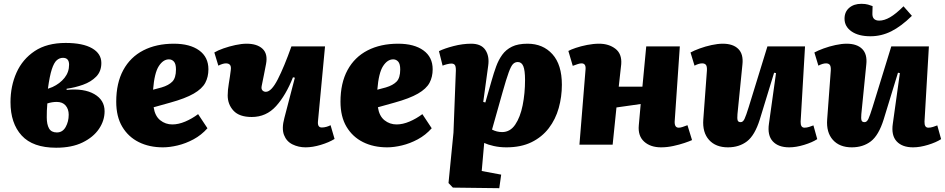

<svg xmlns="http://www.w3.org/2000/svg" viewBox="-20 -758 4951 1006"><path d="M274 16Q152 16 93.5 -48Q35 -112 35 -223Q35 -307 66.5 -377.5Q98 -448 162 -490.5Q226 -533 324 -533Q414 -533 462.5 -505Q511 -477 511 -428Q511 -384 484 -356.5Q457 -329 415 -314Q373 -299 329 -293V-287Q420 -296 474 -265Q528 -234 528 -175Q528 -126 498.5 -82.5Q469 -39 412.5 -11.5Q356 16 274 16ZM231 -293 255 -302Q294 -320 318 -350Q342 -380 342 -419Q342 -455 310 -455Q292 -455 277.5 -442.5Q263 -430 251.5 -395Q240 -360 231 -293ZM278 -64Q308 -64 324 -92.5Q340 -121 340 -157Q340 -186 324 -205Q308 -224 277 -224Q253 -224 228 -216Q226 -195 225.5 -177.5Q225 -160 225 -143Q225 -106 237 -85Q249 -64 278 -64Z M891 -529Q975 -529 1023.5 -494Q1072 -459 1072 -395Q1072 -355 1055.5 -324Q1039 -293 995 -267.5Q951 -242 871 -220L785 -196Q792 -150 819.5 -128Q847 -106 883 -106Q915 -106 950.5 -121Q986 -136 1018 -160L1067 -86Q1035 -50 994 -28Q953 -6 911 4Q869 14 834 14Q762 14 707 -13.5Q652 -41 620.5 -94Q589 -147 589 -225Q589 -323 626 -391Q663 -459 731 -494Q799 -529 891 -529ZM902 -394Q902 -423 891.5 -435Q881 -447 865 -447Q835 -447 812 -411.5Q789 -376 782 -288L827 -300Q864 -311 883 -330.5Q902 -350 902 -394Z M1103 -483Q1121 -494 1151 -504.5Q1181 -515 1213.5 -522Q1246 -529 1272 -529Q1327 -529 1355.5 -502.5Q1384 -476 1374 -423Q1370 -400 1363 -366.5Q1356 -333 1351 -307Q1348 -292 1355 -284.5Q1362 -277 1373 -277Q1402 -277 1435.5 -342.5Q1469 -408 1507 -515H1683L1646 -122Q1643 -90 1666 -90Q1678 -90 1690.5 -93.5Q1703 -97 1712 -102L1733 -30Q1704 -12 1661 1Q1618 14 1581 14Q1544 14 1512.5 -1.5Q1481 -17 1468 -51Q1455 -85 1470 -140L1525 -351L1515 -353Q1478 -259 1426.5 -202Q1375 -145 1299 -145Q1234 -145 1203.5 -178Q1173 -211 1173 -258Q1173 -286 1179 -321Q1185 -356 1189 -389Q1192 -410 1185 -418Q1178 -426 1164 -426Q1148 -426 1124 -414Z M2066 -529Q2150 -529 2198.5 -494Q2247 -459 2247 -395Q2247 -355 2230.5 -324Q2214 -293 2170 -267.5Q2126 -242 2046 -220L1960 -196Q1967 -150 1994.5 -128Q2022 -106 2058 -106Q2090 -106 2125.5 -121Q2161 -136 2193 -160L2242 -86Q2210 -50 2169 -28Q2128 -6 2086 4Q2044 14 2009 14Q1937 14 1882 -13.5Q1827 -41 1795.5 -94Q1764 -147 1764 -225Q1764 -323 1801 -391Q1838 -459 1906 -494Q1974 -529 2066 -529ZM2077 -394Q2077 -423 2066.5 -435Q2056 -447 2040 -447Q2010 -447 1987 -411.5Q1964 -376 1957 -288L2002 -300Q2039 -311 2058 -330.5Q2077 -350 2077 -394Z M2368 -375Q2370 -404 2365 -414.5Q2360 -425 2345 -425Q2336 -425 2322 -421.5Q2308 -418 2299 -414L2280 -490Q2308 -504 2356 -516.5Q2404 -529 2449 -529Q2501 -529 2523 -496.5Q2545 -464 2538 -414L2512 -224L2523 -221L2556 -336Q2567 -375 2579.5 -409.5Q2592 -444 2611.5 -471Q2631 -498 2662.5 -513.5Q2694 -529 2744 -529Q2825 -529 2874.5 -474Q2924 -419 2924 -314Q2924 -251 2907.5 -192Q2891 -133 2855.5 -86.5Q2820 -40 2765 -13Q2710 14 2633 14Q2598 14 2567 7Q2536 0 2517 -9L2504 138L2606 157L2596 228L2353 225L2330 201L2356 -63ZM2693 -433Q2679 -433 2668.5 -423Q2658 -413 2645.5 -379Q2633 -345 2613 -274L2558 -79Q2583 -66 2611 -66Q2653 -66 2679.5 -105Q2706 -144 2718.5 -206.5Q2731 -269 2731 -339Q2731 -389 2722 -411Q2713 -433 2693 -433Z M3337 -213 3210 -195 3190 0H3016L3048 -394Q3051 -426 3027 -426Q3019 -426 3008 -422.5Q2997 -419 2981 -413L2958 -491Q2970 -498 2996.5 -507Q3023 -516 3056 -522.5Q3089 -529 3119 -529Q3170 -529 3204.5 -502.5Q3239 -476 3235 -422Q3232 -393 3228.5 -363.5Q3225 -334 3222 -304H3346L3366 -515H3542L3515 -121Q3514 -89 3536 -89Q3545 -89 3555.5 -92.5Q3566 -96 3582 -102L3606 -24Q3593 -18 3566.5 -9Q3540 0 3507.5 7Q3475 14 3444 14Q3388 14 3355 -16Q3322 -46 3327 -101Z M3598 -483Q3616 -493 3646 -504Q3676 -515 3708.5 -522Q3741 -529 3767 -529Q3821 -529 3848.5 -501.5Q3876 -474 3870 -420L3844 -160Q3842 -137 3845 -127.5Q3848 -118 3861 -118Q3873 -118 3881 -135Q3889 -152 3903 -197L4001 -515H4198L4175 -121Q4174 -89 4195 -89Q4207 -89 4219.5 -93Q4232 -97 4242 -101L4262 -29Q4236 -12 4193.5 1Q4151 14 4115 14Q4058 14 4029 -17.5Q4000 -49 4009 -110L4046 -375L4036 -377L3961 -132Q3935 -49 3894 -17.5Q3853 14 3794 14Q3730 14 3695 -25Q3660 -64 3665 -132L3684 -389Q3685 -411 3678.5 -418.5Q3672 -426 3659 -426Q3642 -426 3619 -414Z M4247 -483Q4265 -493 4295 -504Q4325 -515 4357.5 -522Q4390 -529 4416 -529Q4470 -529 4497.5 -501.5Q4525 -474 4519 -420L4493 -160Q4491 -137 4494 -127.5Q4497 -118 4510 -118Q4522 -118 4530 -135Q4538 -152 4552 -197L4650 -515H4847L4824 -121Q4823 -89 4844 -89Q4856 -89 4868.5 -93Q4881 -97 4891 -101L4911 -29Q4885 -12 4842.5 1Q4800 14 4764 14Q4707 14 4678 -17.5Q4649 -49 4658 -110L4695 -375L4685 -377L4610 -132Q4584 -49 4543 -17.5Q4502 14 4443 14Q4379 14 4344 -25Q4309 -64 4314 -132L4333 -389Q4334 -411 4327.5 -418.5Q4321 -426 4308 -426Q4291 -426 4268 -414ZM4541 -568Q4478 -568 4441.5 -593.5Q4405 -619 4405 -660Q4405 -696 4429.5 -717Q4454 -738 4493 -738Q4514 -738 4528 -734Q4542 -730 4552 -726L4551 -689Q4549 -650 4587 -650Q4613 -650 4643.5 -667.5Q4674 -685 4714 -725L4758 -675Q4702 -620 4650 -594Q4598 -568 4541 -568Z"/></svg>

Font: Literata 12pt ExtraBold
Style: Italic
Weight: 800
Italic angle: -2°
Designer: Latin by Veronika Burian and Jose Scaglione. Greek by Irene Vlachou. Cyrillic by Vera Evstafieva
Foundry: TypeTogether
Version: Version 3.002